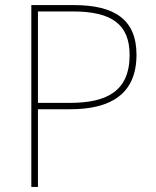

<svg xmlns="http://www.w3.org/2000/svg" viewBox="-20 -734 613 754"><path d="M270 -714H103V0H129V-305H256C414 -305 516 -364 516 -519C516 -658 429 -714 270 -714ZM266 -689C418 -689 489 -639 489 -518C489 -372 394 -330 254 -330H129V-689Z"/></svg>

Font: Noto Sans Meetei Mayek Thin
Style: Regular
Weight: 100
Designer: Monotype Design Team and Neelakash Kshetrimayum
Foundry: Monotype Imaging Inc.
Version: Version 2.002